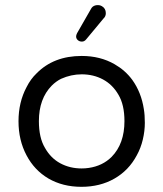

<svg xmlns="http://www.w3.org/2000/svg" viewBox="-20 -720 634 745"><path d="M314.5 -567.4 381.8 -648.4Q390.6 -656.2 390.6 -668.9Q390.6 -687.5 375 -696.3Q368.2 -700.2 361.3 -700.2Q354.5 -700.2 350.6 -699.2Q337.9 -696.3 332 -683.6Q332 -683.6 282.2 -596.7Q275.4 -585.9 275.4 -578.1Q275.4 -570.3 281.7 -564.5Q288.1 -558.6 297.9 -558.6Q307.6 -558.6 314.5 -567.4ZM538.1 -296.9Q528.3 -361.3 493.2 -410.2Q465.8 -447.3 424.8 -470.7Q369.1 -502.9 296.9 -502.9Q188.5 -502.9 122.1 -435.5Q98.6 -413.1 83 -381.8Q51.8 -323.2 51.8 -249.5Q51.8 -175.8 83 -117.2Q113.3 -59.6 168 -27.3Q223.6 4.9 295.9 4.9Q368.2 4.9 423.8 -26.9Q479.5 -58.6 510.7 -117.2Q526.4 -145.5 534.2 -178.7Q542 -211.9 542 -243.2Q542 -274.4 538.1 -296.9ZM296.9 -66.4Q251 -66.4 213.9 -86.4Q176.8 -106.4 154.3 -146.5Q130.9 -185.5 130.9 -250Q130.9 -336.9 180.7 -387.7Q197.3 -404.3 216.8 -414.1Q255.9 -431.6 296.9 -431.6Q342.8 -431.6 379.9 -411.6Q417 -391.6 439.5 -352.5Q462.9 -313.5 462.9 -250Q462.9 -162.1 413.1 -111.3Q377.9 -76.2 324.2 -68.4Q310.5 -66.4 296.9 -66.4Z"/></svg>

Font: FakePearl
Style: Light
Weight: 350
Version: Version 1.2